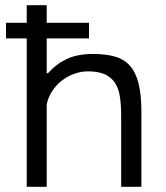

<svg xmlns="http://www.w3.org/2000/svg" viewBox="-20 -720 640 740"><path d="M3 -632H83V-700H160V-632H323V-572H160V-438H165Q196 -473 237 -492.5Q278 -512 339 -512Q387 -512 422.5 -502Q458 -492 480.5 -467Q503 -442 514 -398.5Q525 -355 525 -288V0H447V-273Q447 -316 442 -348Q437 -380 422.5 -401.5Q408 -423 383 -434Q358 -445 319 -445Q292 -445 266 -435.5Q240 -426 218.5 -409.5Q197 -393 181.5 -369.5Q166 -346 160 -318V0H83V-572H3Z"/></svg>

Font: PT Mono
Style: Regular
Weight: 400
Monospace: yes
Designer: A.Korolkova, I.Chaeva
Foundry: ParaType Ltd
Version: Version 1.001W OFL